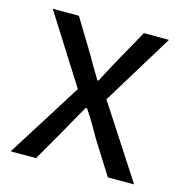

<svg xmlns="http://www.w3.org/2000/svg" viewBox="-86 -623 671 702"><g transform="rotate(15 249.0 -271.5)"><path d="M15.4 0 193.7 -283.2 29 -543.4H127.9L200.6 -424.1Q213.4 -400.9 226.9 -378.5Q240.4 -356.2 254.3 -332.8H258.7Q270.3 -356.2 282.5 -378.5Q294.6 -400.9 307.3 -424.1L374 -543.4H468.9L304.3 -274.2L482.6 0H383.1L303 -127.2Q289.4 -151.8 274.8 -176.5Q260.1 -201.2 244.3 -224.2H239.3Q225.6 -201.2 212.1 -176.7Q198.5 -152.2 184.5 -127.2L111.3 0Z"/></g></svg>

Font: Noto Sans JP
Style: Regular
Weight: 100
Designer: Ryoko NISHIZUKA 西塚涼子 (kana, bopomofo & ideographs); Paul D. Hunt (Latin, Greek & Cyrillic); Sandoll Communications 산돌커뮤니
Foundry: Adobe
Version: Version 2.004;hotconv 1.0.118;makeotfexe 2.5.65603